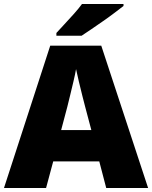

<svg xmlns="http://www.w3.org/2000/svg" viewBox="-20 -947 766 967"><path d="M515 0 480 -134H248L212 0H0L233 -717H490L726 0ZM409 -409Q404 -428 395 -463.5Q386 -499 377 -537Q368 -575 363 -599Q359 -575 350.5 -539Q342 -503 333.5 -468Q325 -433 319 -409L288 -292H440ZM602 -917Q584 -903 557 -882.5Q530 -862 499 -840.5Q468 -819 439.5 -799.5Q411 -780 391 -767H264V-781Q281 -800 305 -825.5Q329 -851 353 -878Q377 -905 393 -927H602Z"/></svg>

Font: Noto Sans Meetei Mayek Black
Style: Regular
Weight: 900
Designer: Monotype Design Team and Neelakash Kshetrimayum
Foundry: Monotype Imaging Inc.
Version: Version 2.002; ttfautohint (v1.8.4.7-5d5b)